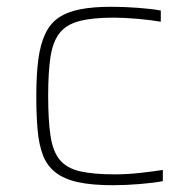

<svg xmlns="http://www.w3.org/2000/svg" viewBox="-20 -538 561 566"><path d="M313 8Q251 8 210 -1Q169 -10 144 -29.5Q119 -49 107 -79.5Q95 -110 91 -153.5Q87 -197 87 -254Q87 -318 93 -363Q99 -408 113.5 -438.5Q128 -469 153 -486Q178 -503 216 -510.5Q254 -518 307 -518Q345 -518 386 -515Q427 -512 454 -507V-474Q425 -479 386 -482.5Q347 -486 315 -486Q253 -486 214.5 -476Q176 -466 156 -441Q136 -416 129 -371Q122 -326 122 -256Q122 -183 129 -137Q136 -91 156.5 -66.5Q177 -42 216 -33Q255 -24 319 -24Q355 -24 395 -28.5Q435 -33 460 -37V-4Q434 1 392.5 4.5Q351 8 313 8Z"/></svg>

Font: Saira Expanded Thin
Style: Regular
Weight: 250
Width: 7
Designer: Hector Gatti with collaboration of the Omnibus-Type team
Foundry: Omnibus-Type
Version: Version 1.101